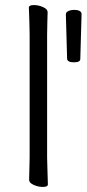

<svg xmlns="http://www.w3.org/2000/svg" viewBox="-20 -727 342 758"><path d="M297 -494Q297 -481 272 -481Q247 -481 245 -494L240 -670Q240 -679 250 -683.5Q260 -688 271 -688Q302 -688 302 -671V-670ZM96 -639 94 -697Q94 -707 114 -707Q132 -707 150 -699Q168 -691 168 -679Q168 -658 167 -643L166 -590V-105L167 -67L169 1Q169 11 149 11Q131 11 113 3Q95 -5 95 -17L97 -105V-590Z"/></svg>

Font: Fusion Kai T
Style: Regular
Weight: 400
Designer: Fontworks Inc.
Version: Version 24.134;May 13, 2024